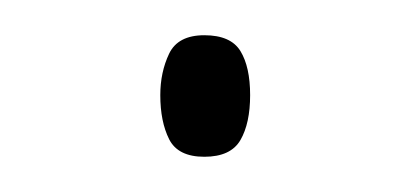

<svg xmlns="http://www.w3.org/2000/svg" viewBox="-20 -382 232 109"><path d="M71 -328Q71 -341 76 -351.5Q81 -362 96 -362Q111 -362 116.5 -353Q122 -344 122 -328Q122 -312 116.5 -302.5Q111 -293 96 -293Q81 -293 76 -303Q71 -313 71 -328Z"/></svg>

Font: Noto Sans Myanmar Condensed Thin
Style: Regular
Weight: 100
Width: 3
Designer: Monotype Design Team
Foundry: Monotype Imaging Inc.
Version: Version 2.107; ttfautohint (v1.8.4.7-5d5b)